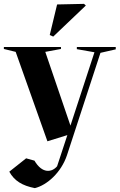

<svg xmlns="http://www.w3.org/2000/svg" viewBox="-55 -723 618 992"><path d="M190 7 293 -25 240 136C214 167 164 177 123 107L80 95L-7 164C19 211 59 236 125 249C187 234 261 169 291 79L464 -450L543 -468V-480H342V-469L433 -453L309 -74L179 -455L260 -470V-480H-35V-470L26 -455ZM220 -534 388 -694V-695L379 -703L240 -700L202 -542Z"/></svg>

Font: Mazius Display
Style: Bold
Weight: 700
Designer: Alberto Casagrande & Collletttivo
Foundry: Collletttivo
Version: Version 2.000;Glyphs 3.2 (3221)